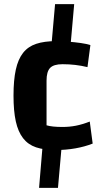

<svg xmlns="http://www.w3.org/2000/svg" viewBox="-20 -775 491 924"><path d="M278 -85 259 129H168L186 -85ZM227 -551 245 -755H337L319 -551ZM249 -53Q192 -53 153.5 -66Q115 -79 91 -110Q67 -141 56 -191Q45 -241 45 -315Q45 -389 56 -439.5Q67 -490 91 -520.5Q115 -551 154 -564Q193 -577 249 -577Q277 -577 308.5 -574.5Q340 -572 368.5 -568Q397 -564 415 -558L401 -452Q372 -459 342.5 -462.5Q313 -466 281 -466Q238 -466 221 -448Q204 -430 204 -387V-172Q230 -164 281 -164Q314 -164 345 -170Q376 -176 412 -190L426 -84Q388 -69 342.5 -61Q297 -53 249 -53Z"/></svg>

Font: Changa SemiBold
Style: Regular
Weight: 600
Designer: Eduardo Rodriguez Tunni
Foundry: Eduardo Rodriguez Tunni
Version: Version 3.002; ttfautohint (v1.8.2)